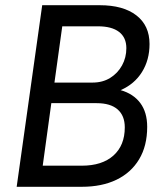

<svg xmlns="http://www.w3.org/2000/svg" viewBox="-20 -717 641 737"><path d="M44 0 142 -697H363Q453 -697 503.5 -658Q554 -619 554 -548Q554 -487 525 -440.5Q496 -394 443 -371Q492 -357 518.5 -321.5Q545 -286 545 -230Q545 -157 514 -105.5Q483 -54 427 -27Q371 0 294 0ZM144 -81H294Q372 -81 415.5 -120Q459 -159 459 -228Q459 -273 431.5 -297Q404 -321 351 -321H177ZM189 -400H335Q374 -400 403 -418Q432 -436 448.5 -466Q465 -496 465 -532Q465 -573 437 -594.5Q409 -616 356 -616H219Z"/></svg>

Font: Hanken Grotesk
Style: Italic
Weight: 400
Italic angle: -8°
Designer: Alfredo Marco Pradil
Foundry: Hanken Design Co.
Version: Version 3.013